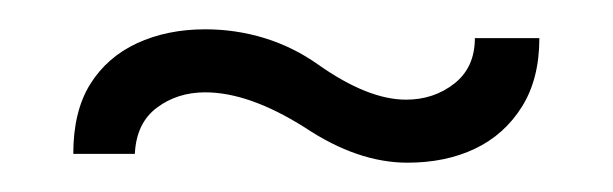

<svg xmlns="http://www.w3.org/2000/svg" viewBox="-20 -315 418 131"><path d="M30 -210H72Q73 -231 87 -241.5Q101 -252 120 -252Q135 -252 152 -246Q169 -240 188 -228Q206 -216 223.5 -210Q241 -204 258 -204Q284 -204 304 -213.5Q324 -223 336 -242Q348 -261 348 -289H304Q304 -269 290 -258Q276 -247 257 -247Q244 -247 229 -253Q214 -259 197 -271Q180 -283 160.5 -289Q141 -295 120 -295Q94 -295 73.5 -285.5Q53 -276 41.5 -257.5Q30 -239 30 -210Z"/></svg>

Font: Catamaran ExtraLight
Style: Regular
Weight: 250
Designer: Pria Ravichandran
Version: Version 2.000